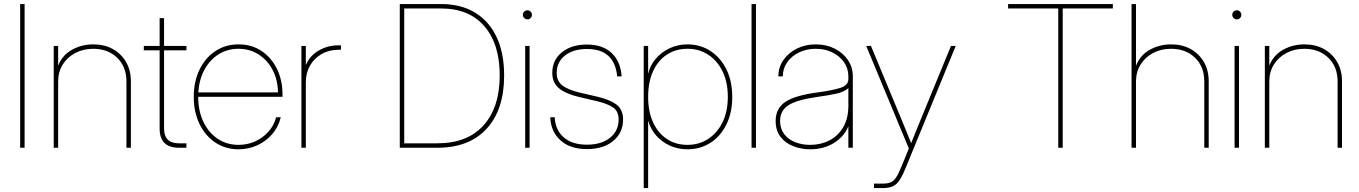

<svg xmlns="http://www.w3.org/2000/svg" viewBox="-20 -748 6879 972"><path d="M104.5 -727.5V0H82V-727.5Z M274.4 -335.9V0H252V-515.6H274.4V-415.5Q295.9 -469.7 345.2 -496.6Q394.5 -523.4 452.1 -523.4Q508.3 -523.4 551 -499.8Q593.8 -476.1 618.2 -434.1Q642.6 -392.1 642.6 -335.9V0H620.1V-335.9Q620.1 -410.2 573.2 -455.6Q526.4 -501 452.1 -501Q401.4 -501 361.1 -479.7Q320.8 -458.5 297.6 -421.1Q274.4 -383.8 274.4 -335.9Z M923.8 -515.6V-493.2H810.5V-97.7Q810.5 -22.5 885.7 -22.5H923.8V0H885.7Q788.1 0 788.1 -97.7V-493.2H708V-515.6H788.1V-656.2H810.5V-515.6Z M1187.5 7.8Q1121.1 7.8 1069.8 -26.6Q1018.6 -61 989.7 -121.1Q960.9 -181.2 960.9 -257.8Q960.9 -335 989.7 -394.8Q1018.6 -454.6 1069.8 -489Q1121.1 -523.4 1187.5 -523.4Q1253.9 -523.4 1304 -490Q1354 -456.5 1382.1 -399.2Q1410.2 -341.8 1410.2 -269.5V-257.8H983.4Q983.4 -186.5 1009.5 -131.6Q1035.6 -76.7 1081.8 -45.7Q1127.9 -14.6 1187.5 -14.6Q1231.4 -14.6 1270.5 -31.7Q1309.6 -48.8 1338.1 -80.3Q1366.7 -111.8 1377.9 -154.3H1401.4Q1389.6 -105.5 1357.9 -68.8Q1326.2 -32.2 1282 -12.2Q1237.8 7.8 1187.5 7.8ZM983.9 -280.3H1387.2Q1386.2 -344.7 1359.9 -394.5Q1333.5 -444.3 1288.6 -472.7Q1243.7 -501 1187.5 -501Q1130.9 -501 1086.4 -472.9Q1042 -444.8 1015.1 -395.3Q988.3 -345.7 983.9 -280.3Z M1505.9 0V-515.6H1528.3V-419.4H1528.8Q1547.9 -465.3 1593 -491.9Q1638.2 -518.6 1694.3 -518.6H1706.1V-496.1H1694.3Q1646.5 -496.1 1608.9 -474.9Q1571.3 -453.6 1549.8 -416.7Q1528.3 -379.9 1528.3 -332V0Z M2194.3 0H2003.9V-727.5H2212.9Q2313.5 -727.5 2384.8 -684.3Q2456.1 -641.1 2494.1 -560.3Q2532.2 -479.5 2532.2 -366.2Q2532.2 -192.4 2443.6 -96.2Q2355 0 2194.3 0ZM2026.4 -22.5H2194.3Q2346.2 -22.5 2428 -113.5Q2509.8 -204.6 2509.8 -366.2Q2509.8 -525.4 2432.1 -615.2Q2354.5 -705.1 2212.9 -705.1H2026.4Z M2638.7 0V-515.6H2661.1V0ZM2649.9 -649.9Q2640.6 -649.9 2633.8 -656.7Q2627 -663.6 2627 -672.9Q2627 -682.6 2633.8 -689.2Q2640.6 -695.8 2649.9 -695.8Q2659.7 -695.8 2666.3 -689.2Q2672.9 -682.6 2672.9 -672.9Q2672.9 -663.6 2666.3 -656.7Q2659.7 -649.9 2649.9 -649.9Z M2951.2 6.8Q2866.2 6.8 2817.4 -37.6Q2768.6 -82 2765.6 -154.3H2788.1Q2791 -90.8 2833.3 -53.2Q2875.5 -15.6 2951.2 -15.6Q3025.4 -15.6 3068.6 -50.8Q3111.8 -85.9 3111.8 -142.6Q3111.8 -185.1 3083.3 -204.3Q3054.7 -223.6 3000 -236.3L2910.6 -257.3Q2844.2 -272.9 2810.1 -300.8Q2775.9 -328.6 2775.9 -379.4Q2775.9 -443.8 2824.5 -483.2Q2873 -522.5 2951.7 -522.5Q3030.3 -522.5 3075.9 -480.2Q3121.6 -438 3127 -361.3H3104.5Q3091.3 -500 2951.7 -500Q2882.3 -500 2840.3 -467Q2798.3 -434.1 2798.3 -379.4Q2798.3 -336.9 2828.1 -314.7Q2857.9 -292.5 2914.6 -279.3L3004.9 -258.3Q3067.4 -243.7 3100.8 -218.8Q3134.3 -193.8 3134.3 -142.6Q3134.3 -76.2 3084.7 -34.7Q3035.2 6.8 2951.2 6.8Z M3238.8 204.1V-515.6H3261.2V-376H3261.7Q3271.5 -417.5 3299.8 -450.7Q3328.1 -483.9 3369.9 -503.7Q3411.6 -523.4 3460.4 -523.4Q3524.4 -523.4 3575.7 -490.5Q3627 -457.5 3657 -397.7Q3687 -337.9 3687 -257.8Q3687 -177.2 3657.2 -117.4Q3627.4 -57.6 3576.4 -24.9Q3525.4 7.8 3460.4 7.8Q3411.6 7.8 3370.4 -11.2Q3329.1 -30.3 3300.8 -63.2Q3272.5 -96.2 3261.7 -136.7H3261.2V204.1ZM3460.4 -14.6Q3518.6 -14.6 3564.7 -44.4Q3610.8 -74.2 3637.7 -128.7Q3664.6 -183.1 3664.6 -257.8Q3664.6 -332.5 3637.7 -387.2Q3610.8 -441.9 3564.7 -471.4Q3518.6 -501 3460.4 -501Q3400.9 -501 3356 -471.4Q3311 -441.9 3286.1 -387.2Q3261.2 -332.5 3261.2 -257.8Q3261.2 -183.1 3286.1 -128.7Q3311 -74.2 3356 -44.4Q3400.9 -14.6 3460.4 -14.6Z M3807.1 -727.5V0H3784.7V-727.5Z M4081.5 7.8Q4036.6 7.8 3996.6 -7.6Q3956.5 -22.9 3931.6 -54.9Q3906.7 -86.9 3906.7 -135.7Q3906.7 -198.7 3955.3 -231.9Q4003.9 -265.1 4120.6 -280.3Q4189.9 -289.6 4232.4 -302.5Q4274.9 -315.4 4274.9 -347.7V-361.3Q4274.9 -401.4 4252.9 -432.9Q4231 -464.4 4193.6 -482.7Q4156.2 -501 4109.9 -501Q4063.5 -501 4025.4 -482.7Q3987.3 -464.4 3965.1 -432.6Q3942.9 -400.9 3942.9 -361.3H3920.4Q3920.4 -407.2 3945.8 -443.8Q3971.2 -480.5 4014.2 -502Q4057.1 -523.4 4109.9 -523.4Q4162.6 -523.4 4205.1 -502.2Q4247.6 -481 4272.5 -444.3Q4297.4 -407.7 4297.4 -361.3V0H4274.9V-106.4H4273.9Q4252 -54.7 4200.4 -23.4Q4148.9 7.8 4081.5 7.8ZM4081.5 -14.6Q4134.3 -14.6 4178.2 -36.9Q4222.2 -59.1 4248.5 -103.5Q4274.9 -147.9 4274.9 -213.9V-301.8Q4253.4 -283.2 4218.8 -274.9Q4184.1 -266.6 4120.6 -257.8Q4015.6 -243.2 3972.4 -215.8Q3929.2 -188.5 3929.2 -135.7Q3929.2 -96.2 3950 -69.1Q3970.7 -42 4005.4 -28.3Q4040 -14.6 4081.5 -14.6Z M4404.3 204.1V181.6H4447.3Q4473.1 181.6 4488.8 175.3Q4504.4 168.9 4516.6 150.1Q4528.8 131.3 4543.5 95.2L4581.1 3.9L4365.2 -515.6H4389.2L4535.2 -164.1Q4549.8 -128.9 4564.2 -93.8Q4578.6 -58.6 4592.8 -23.4Q4606.9 -58.6 4621.1 -93.8Q4635.3 -128.9 4649.9 -164.1L4794.4 -515.6H4818.4L4564.5 103Q4547.9 143.6 4533 165.5Q4518.1 187.5 4498.3 195.8Q4478.5 204.1 4447.3 204.1Z M5083.5 -705.1V-727.5H5613.8V-705.1H5359.9V0H5337.4V-705.1Z M5731 -335.9V0H5708.5V-727.5H5731V-415.5Q5752.4 -469.7 5801.8 -496.6Q5851.1 -523.4 5908.7 -523.4Q5964.8 -523.4 6007.6 -499.8Q6050.3 -476.1 6074.7 -434.1Q6099.1 -392.1 6099.1 -335.9V0H6076.7V-335.9Q6076.7 -410.2 6029.8 -455.6Q5982.9 -501 5908.7 -501Q5857.9 -501 5817.6 -479.7Q5777.3 -458.5 5754.2 -421.1Q5731 -383.8 5731 -335.9Z M6230 0V-515.6H6252.4V0ZM6241.2 -649.9Q6231.9 -649.9 6225.1 -656.7Q6218.3 -663.6 6218.3 -672.9Q6218.3 -682.6 6225.1 -689.2Q6231.9 -695.8 6241.2 -695.8Q6251 -695.8 6257.6 -689.2Q6264.2 -682.6 6264.2 -672.9Q6264.2 -663.6 6257.6 -656.7Q6251 -649.9 6241.2 -649.9Z M6405.8 -335.9V0H6383.3V-515.6H6405.8V-415.5Q6427.2 -469.7 6476.6 -496.6Q6525.9 -523.4 6583.5 -523.4Q6639.6 -523.4 6682.4 -499.8Q6725.1 -476.1 6749.5 -434.1Q6773.9 -392.1 6773.9 -335.9V0H6751.5V-335.9Q6751.5 -410.2 6704.6 -455.6Q6657.7 -501 6583.5 -501Q6532.7 -501 6492.4 -479.7Q6452.1 -458.5 6429 -421.1Q6405.8 -383.8 6405.8 -335.9Z"/></svg>

Font: Inter Display Thin
Style: Regular
Weight: 100
Designer: Rasmus Andersson
Foundry: rsms
Version: Version 4.000;git-a52131595